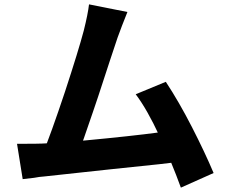

<svg xmlns="http://www.w3.org/2000/svg" viewBox="-20 -812 1040 880"><path d="M519 -640 484 -535Q453 -439 430 -370L406 -299Q357 -153 338 -109L174 -103Q213 -197 278 -392Q340 -581 364 -672Q383 -748 388 -792L564 -757Q537 -690 519 -640ZM959 -19 809 48Q767 -68 710.5 -189.5Q654 -311 602 -380L740 -437Q800 -346 859.5 -230Q919 -114 959 -19ZM470 -178Q660 -197 771 -214L803 -71Q744 -62 543 -42L486 -36L347 -21L181 -3Q162 -2 136 3L84 9L58 -153H92Q150 -153 173 -154Q264 -157 470 -178Z"/></svg>

Font: Merged Yaku Han JP ExtraBold
Style: Regular
Weight: 800
Designer: Ryoko NISHIZUKA 西塚涼子 (kana, bopomofo & ideographs); Paul D. Hunt (Latin, Greek & Cyrillic); Sandoll Communications 산돌커뮤니
Foundry: Adobe
Version: Version 2.004